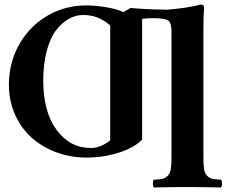

<svg xmlns="http://www.w3.org/2000/svg" viewBox="-20 -682 1035 843"><path d="M345.2 -616.2Q312.5 -616.2 282.2 -599.4Q252 -582.5 226.3 -549.3Q200.7 -516.1 185.3 -458.7Q169.9 -401.4 169.9 -328.1Q169.9 -190.9 228.5 -111.6Q287.1 -32.2 377.9 -32.2Q421.9 -32.2 463.9 -65.9V-569.8Q413.6 -616.2 345.2 -616.2ZM732.9 12.2V-526.9Q732.9 -545.4 732.4 -555.7Q731.9 -565.9 729 -575.2Q726.1 -584.5 723.1 -588.1Q720.2 -591.8 711.4 -595.2Q702.6 -598.6 694.3 -599.6Q686 -600.6 668.9 -602.1Q667.5 -602.1 665 -601.8Q662.6 -601.6 660.6 -601.6Q658.7 -601.6 657.2 -602.1Q644.5 -602.5 631.1 -601.8Q617.7 -601.1 610.8 -600.1L604 -599.1V-68.8Q566.9 -31.7 499.5 -11Q432.1 9.8 358.9 9.8Q290.5 9.8 229 -12.7Q167.5 -35.2 120.8 -75.9Q74.2 -116.7 46.6 -177.7Q19 -238.8 19 -311Q19 -327.1 20 -335Q25.9 -425.8 72 -499.8Q118.2 -573.7 193.4 -616Q268.6 -658.2 357.9 -658.2Q398.9 -658.2 445.8 -650.4Q492.7 -642.6 522 -628.9Q539.6 -639.6 553.2 -647Q633.3 -640.1 689.9 -640.1Q700.2 -640.1 703.1 -639.2H710.9Q812 -647.5 859.9 -662.1Q876 -662.1 876 -648.9Q873 -611.8 873 -546.9V12.2Q873 43.9 876.2 61.8Q879.4 79.6 889.2 89.6Q898.9 99.6 911.9 102.8Q924.8 106 950.2 106.9Q954.6 111.3 954.6 124Q954.6 136.7 950.2 141.1Q864.3 139.2 803.2 139.2Q739.7 139.2 655.8 141.1Q651.4 136.7 651.4 124Q651.4 111.3 655.8 106.9Q681.2 106 694.1 102.8Q707 99.6 716.8 89.6Q726.6 79.6 729.7 61.8Q732.9 43.9 732.9 12.2Z"/></svg>

Font: Common Serif
Style: Bold
Weight: 700
Designer: Philipp H. Poll, Khaled Hosny
Foundry: Stefan Peev, Context Ltd.
Version: Version 1.026